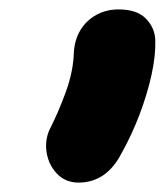

<svg xmlns="http://www.w3.org/2000/svg" viewBox="-20 -735 350 408"><path d="M147 -347Q119 -347 101 -366Q83 -385 79 -411.5Q75 -438 86 -461Q104 -496 120 -540Q136 -584 137 -625Q139 -652 151.5 -672Q164 -692 185 -703.5Q206 -715 232 -715Q271 -715 290 -695.5Q309 -676 310 -650Q311 -617 302 -576Q293 -535 276.5 -491.5Q260 -448 237 -407Q205 -347 147 -347Z"/></svg>

Font: Shantell Sans Light ExtraBold
Style: Italic
Weight: 800
Italic angle: -11°
Version: Version 1.008;[ac192a2d6]